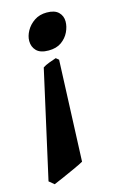

<svg xmlns="http://www.w3.org/2000/svg" viewBox="-134 -464 473 753"><g transform="rotate(-15 102.0 -87.5)"><path d="M134.8 -226.1 118.2 183.6Q104 191.4 78.4 203.1Q52.7 214.8 28.1 225.6Q3.4 236.3 -8.3 241.2L-28.8 224.1L68.8 -212.4Q78.1 -219.2 95.7 -225.6Q113.3 -231.9 123.5 -235.4ZM40.5 -327.1Q40.5 -347.2 52 -367.9Q63.5 -388.7 84.7 -403.1Q106 -417.5 135.3 -417.5Q167.5 -417.5 182.9 -402.3Q198.2 -387.2 198.2 -364.7Q198.2 -343.8 188 -322.3Q177.7 -300.8 157.2 -286.1Q136.7 -271.5 105 -271.5Q71.3 -271.5 55.9 -287.4Q40.5 -303.2 40.5 -327.1Z"/></g></svg>

Font: Dai Banna SIL
Style: Bold Italic
Weight: 700
Italic angle: -11°
Designer: Victor Gaultney
Foundry: SIL International
Version: Version 4.000